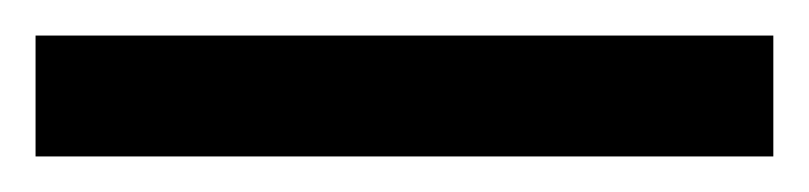

<svg xmlns="http://www.w3.org/2000/svg" viewBox="-22 70 455 108"><path d="M-2 90V158H413V90Z"/></svg>

Font: Noto Sans Bengali UI SemiBold
Style: Regular
Weight: 600
Designer: Jelle Bosma - Monotype Design Team
Foundry: Monotype Imaging Inc.
Version: Version 2.003